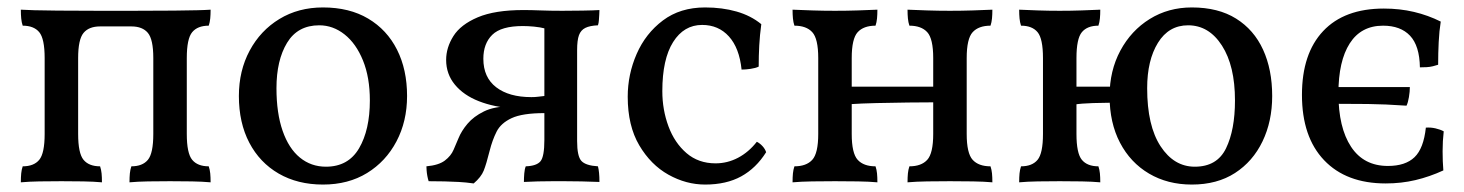

<svg xmlns="http://www.w3.org/2000/svg" viewBox="-20 -487 3935 516"><path d="M36 3Q36 -11 37 -21Q38 -31 41 -40Q71 -40 85.5 -57.5Q100 -75 100 -127V-331Q100 -383 85.5 -400.5Q71 -418 41 -418Q38 -427 37 -437.5Q36 -448 36 -461Q51 -460 72.5 -459.5Q94 -459 134.5 -458.5Q175 -458 245 -458H337Q408 -458 448 -458.5Q488 -459 510 -459.5Q532 -460 546 -461Q546 -448 545 -437.5Q544 -427 541 -418Q511 -418 496.5 -400.5Q482 -383 482 -331V-127Q482 -75 496.5 -57.5Q511 -40 541 -40Q544 -31 545 -21Q546 -11 546 3Q524 1 496 0.5Q468 0 437 0Q406 0 378 0.5Q350 1 328 3Q328 -11 329 -21Q330 -31 333 -40Q363 -40 377.5 -57.5Q392 -75 392 -127V-331Q392 -381 377.5 -398.5Q363 -416 333 -416H249Q219 -416 204.5 -398.5Q190 -381 190 -331V-127Q190 -75 204.5 -57.5Q219 -40 249 -40Q252 -31 253 -21Q254 -11 254 3Q232 1 204 0.5Q176 0 145 0Q114 0 86 0.5Q58 1 36 3Z M848 9Q780 9 729 -20.5Q678 -50 650 -103.5Q622 -157 622 -229Q622 -297 651 -351Q680 -405 731 -436Q782 -467 848 -467Q919 -467 969.5 -437Q1020 -407 1047 -353.5Q1074 -300 1074 -229Q1074 -161 1045.5 -107Q1017 -53 966.5 -22Q916 9 848 9ZM856 -39Q916 -39 945 -88.5Q974 -138 974 -217Q974 -279 955.5 -324.5Q937 -370 906 -394.5Q875 -419 838 -419Q780 -419 751.5 -372Q723 -325 723 -250Q723 -183 739.5 -135.5Q756 -88 786 -63.5Q816 -39 856 -39Z M1388 2Q1388 -9 1389 -21Q1390 -33 1393 -40Q1422 -41 1432.5 -53.5Q1443 -66 1443 -111V-433L1447 -410Q1431 -414 1415 -415.5Q1399 -417 1385 -417Q1327 -417 1303 -393.5Q1279 -370 1279 -329Q1279 -279 1313.5 -252.5Q1348 -226 1408 -226Q1418 -226 1425.5 -227Q1433 -228 1443 -229V-196H1358Q1308 -199 1267 -215Q1226 -231 1202.5 -259.5Q1179 -288 1179 -326Q1179 -359 1198.5 -390Q1218 -421 1264 -440.5Q1310 -460 1387 -460Q1407 -460 1433 -459Q1459 -458 1491 -458Q1514 -458 1545 -458.5Q1576 -459 1591 -460Q1591 -455 1590.5 -447.5Q1590 -440 1589.5 -432.5Q1589 -425 1587 -419Q1565 -418 1553 -412Q1541 -406 1536 -392.5Q1531 -379 1531 -352V-108Q1531 -67 1542.5 -54.5Q1554 -42 1587 -40Q1591 -25 1591 2Q1571 1 1542.5 0.5Q1514 0 1497 0Q1484 0 1465 0Q1446 0 1425.5 0.5Q1405 1 1388 2ZM1253 6Q1232 3 1213 2Q1194 1 1174.5 0.5Q1155 0 1132 0Q1130 -6 1128.5 -14Q1127 -22 1126.5 -29.5Q1126 -37 1126 -40Q1159 -43 1175.5 -55.5Q1192 -68 1199 -84.5Q1206 -101 1212 -115Q1220 -135 1236.5 -154.5Q1253 -174 1280.5 -187.5Q1308 -201 1349 -201H1443V-183Q1384 -183 1355 -169.5Q1326 -156 1314.5 -133Q1303 -110 1296 -82Q1287 -46 1280 -28.5Q1273 -11 1253 6Z M2039 -78Q2012 -35 1972 -13Q1932 9 1875 9Q1824 9 1776.5 -17.5Q1729 -44 1698 -96.5Q1667 -149 1667 -227Q1667 -287 1691 -342Q1715 -397 1761.5 -432Q1808 -467 1875 -467Q1921 -467 1959.5 -456Q1998 -445 2026 -422Q2022 -393 2020.5 -365Q2019 -337 2019 -308Q2011 -304 1997.5 -302Q1984 -300 1973 -300Q1967 -358 1939 -389Q1911 -420 1867 -420Q1818 -420 1789 -374Q1760 -328 1760 -242Q1760 -192 1776.5 -147.5Q1793 -103 1825 -75.5Q1857 -48 1903 -48Q1935 -48 1963.5 -63Q1992 -78 2014 -106Q2022 -102 2029 -94.5Q2036 -87 2039 -78Z M2419 3Q2419 -11 2420 -21Q2421 -31 2424 -40Q2456 -40 2472 -57.5Q2488 -75 2488 -127V-331Q2488 -383 2472 -400.5Q2456 -418 2424 -418Q2421 -427 2420 -437.5Q2419 -448 2419 -461Q2442 -460 2471.5 -459Q2501 -458 2533 -458Q2565 -458 2595 -459Q2625 -460 2647 -461Q2647 -448 2646 -437.5Q2645 -427 2642 -418Q2610 -418 2594 -400.5Q2578 -383 2578 -331V-127Q2578 -75 2594 -57.5Q2610 -40 2642 -40Q2645 -31 2646 -21Q2647 -11 2647 3Q2625 1 2595 0.5Q2565 0 2533 0Q2501 0 2471.5 0.5Q2442 1 2419 3ZM2110 3Q2110 -11 2111 -21Q2112 -31 2115 -40Q2147 -40 2163 -57.5Q2179 -75 2179 -127V-331Q2179 -383 2163 -400.5Q2147 -418 2115 -418Q2112 -427 2111 -437.5Q2110 -448 2110 -461Q2133 -460 2162.5 -459Q2192 -458 2224 -458Q2256 -458 2286 -459Q2316 -460 2338 -461Q2338 -448 2337 -437.5Q2336 -427 2333 -418Q2301 -418 2285 -400.5Q2269 -383 2269 -331V-127Q2269 -75 2285 -57.5Q2301 -40 2333 -40Q2336 -31 2337 -21Q2338 -11 2338 3Q2316 1 2286 0.5Q2256 0 2224 0Q2192 0 2162.5 0.5Q2133 1 2110 3ZM2264 -207V-254H2492V-212Q2463 -212 2420.5 -211.5Q2378 -211 2335.5 -210Q2293 -209 2264 -207Z M3183 9Q3118 9 3068 -20.5Q3018 -50 2990 -103.5Q2962 -157 2962 -229Q2962 -297 2991 -351Q3020 -405 3070 -436Q3120 -467 3183 -467Q3254 -467 3302 -437Q3350 -407 3374.5 -353.5Q3399 -300 3399 -229Q3399 -161 3373 -107Q3347 -53 3299 -22Q3251 9 3183 9ZM2719 3Q2719 -11 2720 -21Q2721 -31 2724 -40Q2754 -40 2768.5 -57.5Q2783 -75 2783 -127V-331Q2783 -383 2768.5 -400.5Q2754 -418 2724 -418Q2721 -427 2720 -437.5Q2719 -448 2719 -461Q2741 -460 2769 -459Q2797 -458 2828 -458Q2859 -458 2887 -459Q2915 -460 2937 -461Q2937 -448 2936 -437.5Q2935 -427 2932 -418Q2902 -418 2887.5 -400.5Q2873 -383 2873 -331V-127Q2873 -75 2887.5 -57.5Q2902 -40 2932 -40Q2935 -31 2936 -21Q2937 -11 2937 3Q2915 1 2887 0.5Q2859 0 2828 0Q2797 0 2769 0.5Q2741 1 2719 3ZM2867 -206V-254H2968V-211Q2949 -211 2917.5 -210Q2886 -209 2867 -206ZM3191 -39Q3251 -39 3275 -88.5Q3299 -138 3299 -217Q3299 -310 3264 -364.5Q3229 -419 3173 -419Q3121 -419 3092 -372Q3063 -325 3063 -250Q3063 -149 3099 -94Q3135 -39 3191 -39Z M3704 6Q3598 6 3538.5 -56.5Q3479 -119 3479 -232Q3479 -343 3536 -403.5Q3593 -464 3699 -464Q3742 -464 3780 -455Q3818 -446 3852 -429Q3848 -404 3846.5 -374Q3845 -344 3845 -313Q3839 -311 3831 -309Q3823 -307 3814 -306.5Q3805 -306 3796 -306Q3795 -364 3769.5 -391Q3744 -418 3697 -418Q3638 -418 3607.5 -370.5Q3577 -323 3577 -236Q3577 -144 3611 -92.5Q3645 -41 3710 -41Q3757 -41 3781.5 -64.5Q3806 -88 3812 -144Q3825 -145 3838 -142Q3851 -139 3860 -134Q3857 -108 3857 -80.5Q3857 -53 3859 -29Q3822 -12 3784 -3Q3746 6 3704 6ZM3760 -203Q3702 -207 3656.5 -207.5Q3611 -208 3571 -208V-253H3769Q3769 -241 3766.5 -226Q3764 -211 3760 -203Z"/></svg>

Font: Vollkorn
Style: Regular
Weight: 400
Designer: Friedrich Althausen
Foundry: Friedrich Althausen
Version: Version 5.001